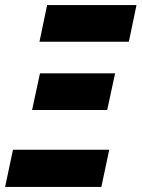

<svg xmlns="http://www.w3.org/2000/svg" viewBox="-38 -734 556 754"><path d="M117 -570H468L498 -714H147ZM88 -302H383L414 -446H119ZM-18 0H360L391 -146H13Z"/></svg>

Font: Noto Sans ExtraCondensed Black
Style: Italic
Weight: 900
Width: 2
Italic angle: -12°
Designer: Monotype Design Team
Foundry: Monotype Imaging Inc.
Version: Version 2.013